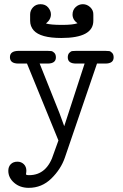

<svg xmlns="http://www.w3.org/2000/svg" viewBox="-20 -676 594 924"><path d="M20 146Q20 126 32 114Q43.9 102.1 64 102.1Q82 102.1 94.5 114Q106.9 126 106.9 146Q106.9 150.9 106 156Q105 161.1 105 162.1Q105 167 120.1 167Q207 167 238.8 62Q258.8 4.9 261.2 0L109.9 -370.1H68.8Q27.8 -370.1 27.8 -400.9Q27.8 -430.7 68.8 -431.2H209Q221.2 -431.2 227.5 -430.2Q233.9 -429.2 241.5 -421.6Q249 -414.1 249 -399.9Q249 -370.1 209 -370.1H170.9L266.1 -131.8Q282.2 -89.8 289.1 -68.8L387.2 -370.1H346.2Q306.2 -370.1 306.2 -399.9Q306.2 -414.1 313.5 -421.6Q320.8 -429.2 327.4 -430.2Q334 -431.2 346.2 -431.2H486.8Q499 -431.2 505.6 -430.2Q512.2 -429.2 519.5 -421.6Q526.9 -414.1 526.9 -399.9Q526.9 -370.1 486.8 -370.1H446.8L292 83Q272.9 138.2 227.1 183.1Q181.2 228 118.2 228Q76.2 228 48.1 203.6Q20 179.2 20 146ZM125 -576.2V-606Q125 -626 138.9 -640.9Q152.8 -655.8 174.8 -655.8Q198.7 -655.8 211.9 -639.9Q225.1 -624 225.1 -606.9Q225.1 -582 201.2 -563Q223.1 -556.2 277.8 -556.2H280.8Q329.6 -556.2 353 -564Q329.1 -581.1 329.1 -606Q329.1 -627.9 344 -641.8Q358.9 -655.8 378.9 -655.8Q398.9 -655.8 414.6 -640.9Q430.2 -626 429.2 -604V-576.2Q429.2 -493.2 274.9 -493.2Q174.8 -493.2 142.1 -529.8Q125 -549.3 125 -576.2Z"/></svg>

Font: CMU Typewriter Text Variable Width
Style: Medium
Weight: 500
Version: Version 0.7.0